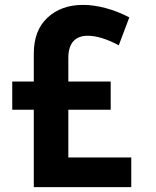

<svg xmlns="http://www.w3.org/2000/svg" viewBox="-20 -764 636 784"><path d="M118 -316H30V-431H118V-545Q118 -640 174 -692Q230 -744 319 -744Q363 -744 411.5 -731Q460 -718 508 -693L465 -579Q392 -618 338 -618Q300 -618 279.5 -595.5Q259 -573 259 -527V-431H432V-316H259V-121H516V0H118Z"/></svg>

Font: Secular One
Style: Regular
Weight: 400
Designer: Michal Sahar
Foundry: Hagilda
Version: Version 1.000